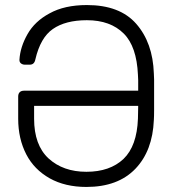

<svg xmlns="http://www.w3.org/2000/svg" viewBox="-20 -731 695 760"><path d="M590 -385V-351Q590 -319 590 -295Q590 -271 589 -256Q584 -134 516 -63Q447 9 322 9Q238 9 177 -25Q115 -60 84 -120Q52 -182 52 -261V-349Q52 -360 58 -366Q64 -372 75 -372H527V-385Q527 -401 527 -413.5Q527 -426 526 -435Q521 -547 470 -598Q417 -651 324 -651Q239 -651 189 -616Q140 -582 120 -496Q116 -475 98 -475H78Q70 -475 63 -480Q57 -485 57 -493V-495Q60 -545 89 -596Q118 -647 176 -678Q235 -711 324 -711Q454 -711 519 -637Q585 -562 589 -440Q590 -430 590 -416Q590 -402 590 -385ZM469 -102Q522 -153 526 -261Q526 -271 526.5 -283.5Q527 -296 527 -312H115V-261Q115 -157 172 -104Q230 -51 322 -51Q415 -51 469 -102Z"/></svg>

Font: Rubik AZ
Style: Regular
Weight: 300
Designer: Hubert and Fischer
Foundry: Hubert & Fischer
Version: Version 2.000